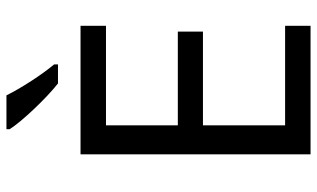

<svg xmlns="http://www.w3.org/2000/svg" viewBox="-214 -836 984 596"><g transform="rotate(-90 278.0 -538.0)"><path d="M280 -1010H175V-1000C198 -963 271 -886 317 -850H376V-862C345 -899 302 -965 280 -1010ZM496 -66V-145H187V-400H478V-478H187V-701H496V-780H97V-66Z"/></g></svg>

Font: Noto Sans Malayalam UI
Style: Regular
Weight: 400
Designer: Jelle Bosma - Monotype Design Team
Foundry: Monotype Imaging Inc.
Version: Version 2.104